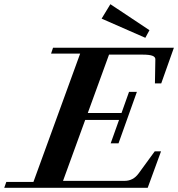

<svg xmlns="http://www.w3.org/2000/svg" viewBox="-67 -889 843 909"><path d="M621.1 -710 414.1 -800.8 455.6 -869.1 640.6 -746.1ZM-46.9 0 -37.1 -27.8H91.3L312.5 -635.3H174.8L184.1 -663.1H756.3L696.3 -494.1H666.5L668.5 -607.9Q668.9 -619.6 654.5 -625Q640.1 -630.4 608.4 -630.4H449.2L348.6 -354H508.3L543.9 -454.1H581.1L494.1 -210.4H457L496.6 -321.3H336.4L231.4 -32.7H522.5Q563.5 -32.7 588.9 -67.4L665.5 -172.4H695.3L632.3 0Z"/></svg>

Font: Elstob 14pt
Style: Bold Italic
Weight: 700
Italic angle: -20°
Designer: Peter S. Baker
Version: Version 1.015